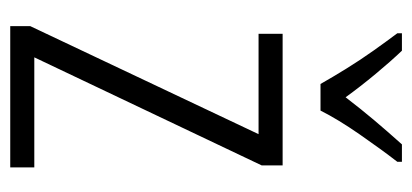

<svg xmlns="http://www.w3.org/2000/svg" viewBox="-235 -570 805 375"><g transform="rotate(90 167.5 -382.5)"><path d="M307 0H31V-39L242 -485H46V-532H303V-491L92 -47H307ZM144 -606Q131 -629 114 -656.5Q97 -684 78.5 -710Q60 -736 45 -756V-765H79Q100 -743 124.5 -713.5Q149 -684 170 -655Q193 -685 214.5 -710.5Q236 -736 262 -765H296V-756Q272 -725 242.5 -682.5Q213 -640 196 -606Z"/></g></svg>

Font: Noto Sans Sinhala UI Condensed Light
Style: Regular
Weight: 300
Width: 3
Designer: Jelle Bosma - Monotype Design Team
Foundry: Monotype Imaging Inc.
Version: Version 2.006; ttfautohint (v1.8.4.7-5d5b)